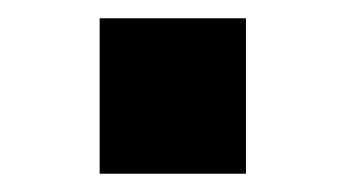

<svg xmlns="http://www.w3.org/2000/svg" viewBox="-20 -395 378 210"><path d="M89 -205V-375H249V-205Z"/></svg>

Font: Mplus 1p Bold
Style: Bold
Weight: 700
Version: Version 1.061